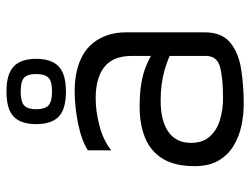

<svg xmlns="http://www.w3.org/2000/svg" viewBox="-110 -649 774 594"><g transform="rotate(-90 277.0 -352.0)"><path d="M252 15Q219 15 185.5 8Q152 1 123.5 -16Q95 -33 77.5 -62.5Q60 -92 60 -137Q60 -199 83.5 -236.5Q107 -274 148.5 -290.5Q190 -307 244 -307Q285 -307 315 -302Q345 -297 368.5 -287.5Q392 -278 411 -266L425 -200Q402 -217 358.5 -229.5Q315 -242 263 -242Q200 -242 166 -218Q132 -194 132 -148Q132 -111 152.5 -89Q173 -67 204.5 -58Q236 -49 269 -49Q334 -49 367.5 -58.5Q401 -68 401 -102V-331Q401 -389 367 -416Q333 -443 270 -443Q230 -443 185.5 -431.5Q141 -420 109 -395V-467Q140 -487 192 -497.5Q244 -508 293 -508Q326 -508 354 -501.5Q382 -495 404 -482.5Q426 -470 441.5 -450.5Q457 -431 465.5 -405.5Q474 -380 474 -348V-106Q474 -53 442.5 -27Q411 -1 360.5 7Q310 15 252 15ZM291 -535Q236 -535 213 -557.5Q190 -580 190 -627Q190 -674 213 -696.5Q236 -719 291 -719Q345 -719 368.5 -696.5Q392 -674 392 -627Q392 -580 368.5 -557.5Q345 -535 291 -535ZM291 -578Q323 -578 334 -589.5Q345 -601 345 -627Q345 -653 334 -664Q323 -675 291 -675Q259 -675 247.5 -664Q236 -653 236 -627Q236 -601 247.5 -589.5Q259 -578 291 -578Z"/></g></svg>

Font: Maven Pro
Style: Regular
Weight: 400
Designer: Joe Prince
Foundry: Joe Prince
Version: Version 2.103